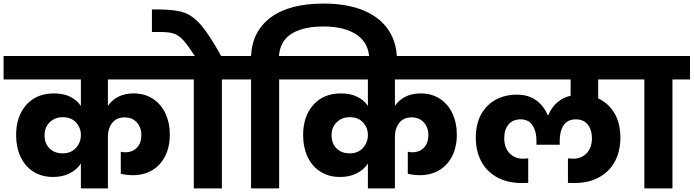

<svg xmlns="http://www.w3.org/2000/svg" viewBox="-37 -1053 3876 1073"><path d="M566 -609V-461Q588 -494 624.5 -512.5Q661 -531 710 -531Q772 -531 818 -500.5Q864 -470 888 -418Q912 -366 912 -302Q912 -231 885.5 -179.5Q859 -128 812.5 -101Q766 -74 706 -74Q670 -74 638 -82V-205Q649 -202 663 -202Q703 -202 728 -227.5Q753 -253 753 -298Q753 -341 727.5 -369Q702 -397 660 -397Q614 -397 590 -366Q566 -335 566 -288V0H415V-139Q392 -104 352 -84Q312 -64 259 -64Q197 -64 150 -93.5Q103 -123 78 -176.5Q53 -230 53 -298Q53 -403 110 -467Q167 -531 265 -531Q317 -531 355 -512.5Q393 -494 415 -461V-609H-17V-740H982V-609ZM415 -298Q415 -339 388 -368.5Q361 -398 314 -398Q270 -398 241 -370Q212 -342 212 -297Q212 -251 240 -223.5Q268 -196 313 -196Q360 -196 387.5 -226.5Q415 -257 415 -298Z M1301 -740V-609H1203V0H1046V-609H948V-740H1052Q1012 -801 987.5 -828Q963 -855 936.5 -864.5Q910 -874 864 -874H812V-1000H861Q945 -999 993.5 -982Q1042 -965 1088 -911Q1134 -857 1199 -740Z M2181 -720V-702H2027V-716Q2027 -810 1958.5 -857.5Q1890 -905 1771 -905Q1657 -905 1592.5 -864.5Q1528 -824 1522 -740H1621V-609H1523V0H1366V-609H1268V-740H1366Q1372 -878 1476 -955.5Q1580 -1033 1772 -1033Q1904 -1033 1996 -994Q2088 -955 2134.5 -884.5Q2181 -814 2181 -720Z M2170 -609V-461Q2192 -494 2228.5 -512.5Q2265 -531 2314 -531Q2376 -531 2422 -500.5Q2468 -470 2492 -418Q2516 -366 2516 -302Q2516 -231 2489.5 -179.5Q2463 -128 2416.5 -101Q2370 -74 2310 -74Q2274 -74 2242 -82V-205Q2253 -202 2267 -202Q2307 -202 2332 -227.5Q2357 -253 2357 -298Q2357 -341 2331.5 -369Q2306 -397 2264 -397Q2218 -397 2194 -366Q2170 -335 2170 -288V0H2019V-139Q1996 -104 1956 -84Q1916 -64 1863 -64Q1801 -64 1754 -93.5Q1707 -123 1682 -176.5Q1657 -230 1657 -298Q1657 -403 1714 -467Q1771 -531 1869 -531Q1921 -531 1959 -512.5Q1997 -494 2019 -461V-609H1587V-740H2586V-609ZM2019 -298Q2019 -339 1992 -368.5Q1965 -398 1918 -398Q1874 -398 1845 -370Q1816 -342 1816 -297Q1816 -251 1844 -223.5Q1872 -196 1917 -196Q1964 -196 1991.5 -226.5Q2019 -257 2019 -298Z M3306 -609V-503Q3363 -477 3396.5 -421Q3430 -365 3430 -283Q3430 -209 3400 -152Q3370 -95 3311.5 -62.5Q3253 -30 3171 -30Q3151 -30 3137 -31V-168L3164 -166Q3213 -166 3242 -197Q3271 -228 3271 -281Q3271 -328 3247.5 -357Q3224 -386 3181 -386Q3135 -386 3113 -353Q3091 -320 3091 -268V-244H2961V-268Q2961 -319 2939 -352.5Q2917 -386 2873 -386Q2829 -386 2805 -357.5Q2781 -329 2781 -281Q2781 -228 2810 -197Q2839 -166 2888 -166L2915 -168V-31Q2901 -30 2881 -30Q2799 -30 2740.5 -62.5Q2682 -95 2652 -152Q2622 -209 2622 -283Q2622 -362 2653 -416Q2684 -470 2735.5 -497Q2787 -524 2850 -524Q2917 -524 2959.5 -492.5Q3002 -461 3024 -410H3027Q3066 -498 3152 -518V-609H2552V-740H3500V-609Z M3564 0V-609H3466V-740H3819V-609H3721V0Z"/></svg>

Font: Poppins A&M
Style: Bold-A&M
Weight: 700
Designer: Ninad Kale (Devanagari), Jonny Pinhorn (Latin)
Foundry: Indian Type Foundry
Version: 4.004